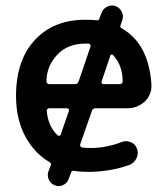

<svg xmlns="http://www.w3.org/2000/svg" viewBox="-20 -625 599 684"><path d="M225.6 -230.5Q226.6 -233.4 224.6 -236.3Q222.7 -239.3 218.8 -239.3H155.3Q151.4 -239.3 148.4 -236.3Q145.5 -233.4 146.5 -229.5Q151.4 -174.8 185.5 -142.6Q188.5 -140.6 191.9 -141.6Q195.3 -142.6 196.3 -145.5ZM320.3 -239.3Q310.5 -239.3 307.6 -230.5L265.6 -110.4Q264.6 -107.4 266.6 -104Q268.6 -100.6 272.5 -99.6Q287.1 -97.7 303.7 -97.7Q357.4 -97.7 414.1 -119.1Q421.9 -122.1 429.7 -122.1Q438.5 -122.1 446.3 -118.2Q462.9 -111.3 467.8 -95.7Q470.7 -87.9 470.7 -80.1Q470.7 -70.3 465.8 -60.5Q458 -43.9 440.4 -37.1Q370.1 -12.7 293.9 -12.7Q265.6 -12.7 242.2 -16.6Q235.4 -17.6 233.4 -10.7L224.6 12.7Q219.7 27.3 205.1 34.2Q197.3 38.1 189.5 38.1Q182.6 38.1 175.8 35.2Q161.1 30.3 154.3 15.6Q147.5 1 152.3 -13.7L161.1 -36.1Q163.1 -43 157.2 -46.9Q103.5 -78.1 71.3 -136.7Q37.1 -199.2 37.1 -283.2Q37.1 -410.2 104 -482.4Q170.9 -554.7 284.2 -554.7Q308.6 -554.7 325.2 -552.7Q332 -551.8 334 -558.6L341.8 -579.1Q347.7 -594.7 362.3 -601.6Q370.1 -605.5 378.9 -605.5Q384.8 -605.5 391.6 -603.5Q406.2 -597.7 413.6 -583.5Q420.9 -569.3 416 -554.7L409.2 -534.2Q407.2 -527.3 413.1 -524.4Q509.8 -469.7 519.5 -324.2Q519.5 -321.3 519.5 -318.4Q519.5 -287.1 496.1 -263.7Q469.7 -239.3 433.6 -239.3ZM302.7 -460Q303.7 -462.9 301.8 -465.8Q299.8 -468.8 295.9 -469.7Q289.1 -469.7 284.2 -469.7Q221.7 -469.7 184.6 -430.7Q145.5 -389.6 145.5 -334Q145.5 -331.1 148.4 -328.1Q151.4 -325.2 155.3 -325.2H247.1Q256.8 -325.2 259.8 -334ZM382.8 -428.7Q380.9 -430.7 378.9 -430.7Q377.9 -430.7 377 -430.7Q374 -429.7 373 -426.8L341.8 -334Q340.8 -331.1 342.8 -328.1Q344.7 -325.2 348.6 -325.2H407.2Q411.1 -325.2 414.1 -328.1Q417 -331.1 417 -334Q417 -392.6 382.8 -428.7Z"/></svg>

Font: Gen Jyuu GothicX Medium
Style: Regular
Weight: 500
Designer: Ryoko NISHIZUKA (kana &amp; ideographs); Paul D. Hunt (Latin, Greek &amp; Cyrillic); Wenlong ZHANG (bopomofo); Sandoll C
Version: Version 1.058.20140828